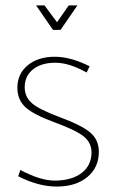

<svg xmlns="http://www.w3.org/2000/svg" viewBox="-20 -675 432 707"><path d="M203 -565H175L113 -655H144L190 -593L233 -655H265ZM299 -408Q235 -444 184 -444Q132 -444 101.5 -419.5Q71 -395 71 -354Q71 -318 97.5 -295Q124 -272 199 -244Q283 -213 313.5 -186Q344 -159 344 -116Q344 -58 301.5 -23Q259 12 189 12Q121 12 47 -26L55 -49Q129 -10 181 -10Q244 -10 280.5 -38Q317 -66 317 -114Q317 -149 289 -172Q261 -195 185 -223Q105 -252 74.5 -279.5Q44 -307 44 -352Q44 -403 82 -434.5Q120 -466 182 -466Q240 -466 310 -431Z"/></svg>

Font: Tajawal ExtraLight
Style: Regular
Weight: 275
Designer: Boutros Fonts
Foundry: Created by Boutros International 2017
Version: Version 1.700